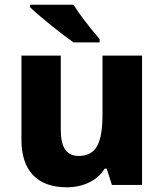

<svg xmlns="http://www.w3.org/2000/svg" viewBox="-20 -785 696 815"><path d="M292 -605H403V-619C348 -683 313 -731 292 -765H107V-755C152 -711 254 -631 292 -605ZM263 10C334 10 394 -19 424 -69H433L455 0H583V-549H415V-299C415 -177 388 -123 314 -123C261 -123 238 -161 238 -234V-549H71V-191C71 -62 137 10 263 10Z"/></svg>

Font: Kathrein 85 Heavy
Style: Regular
Weight: 900
Designer: Lazydogs Typefoundry, based on Open Sans by Ascender Corporation
Foundry: Lazydogs Typefoundry
Version: Version 1.003;PS 001.003;hotconv 1.0.88;makeotf.lib2.5.64775